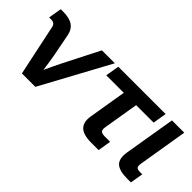

<svg xmlns="http://www.w3.org/2000/svg" viewBox="-17 -937 1358 1358"><g transform="rotate(45 662.5 -258.0)"><path d="M178.7 0 97.2 -384.8Q90.8 -416 56.2 -416H34.7L51.8 -515.6H74.2Q140.1 -515.6 174.6 -491.2Q209 -466.8 217.8 -413.6L250 -247.1Q255.4 -216.3 260 -185.8Q264.6 -155.3 268.6 -125Q282.7 -155.8 297.1 -186Q311.5 -216.3 326.7 -247.1L463.4 -515.6H592.8L313 0Z M871.6 0Q792.5 0 760 -31.7Q727.5 -63.5 738.3 -129.9L785.2 -412.6H609.9L627.4 -515.6H1100.6L1083.5 -412.6H908.7L864.7 -147.9Q860.4 -120.1 869.9 -109.6Q879.4 -99.1 909.2 -99.1H961.9L945.8 0Z M1233.4 0Q1150.9 0 1119.6 -30.5Q1088.4 -61 1100.1 -131.8L1164.1 -515.6H1287.1L1225.6 -144Q1221.2 -116.7 1229.5 -106.9Q1237.8 -97.2 1264.6 -97.2H1285.2L1269 0Z"/></g></svg>

Font: Inter Display SemiBold
Style: Italic
Weight: 600
Italic angle: -9.39999°
Designer: Rasmus Andersson
Foundry: rsms
Version: Version 4.000;git-a52131595